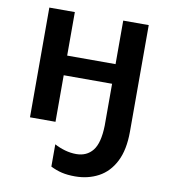

<svg xmlns="http://www.w3.org/2000/svg" viewBox="-87 -615 820 934"><g transform="rotate(10 323.5 -148.5)"><path d="M572 -16Q572 74 542.5 132Q513 190 461.5 217.5Q410 245 346 245Q309 245 281 238.5Q253 232 225 218V108Q249 121 277 129Q305 137 333 137Q385 137 414.5 100Q444 63 446 -23V-230H207V0H81V-542H207V-327H446V-542H572Z"/></g></svg>

Font: Noto Sans SemiBold
Style: Regular
Weight: 600
Designer: Monotype Design Team
Foundry: Monotype Imaging Inc.
Version: Version 2.007